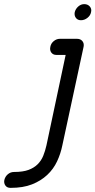

<svg xmlns="http://www.w3.org/2000/svg" viewBox="-118 -741 462 930"><path d="M184 -37Q176 3 158.5 40.5Q141 78 110.5 106.5Q80 135 37 152Q-6 169 -67 169Q-84 169 -92 157.5Q-100 146 -97 131Q-93 114 -80 103Q-67 92 -50 92Q-7 92 20 82Q47 72 64.5 54.5Q82 37 91.5 13.5Q101 -10 107 -37L200 -475H155Q139 -475 130.5 -486.5Q122 -498 126 -515Q129 -531 142.5 -542Q156 -553 172 -553H255Q272 -553 281 -542Q290 -531 287 -515ZM274 -643Q258 -643 249.5 -654.5Q241 -666 244 -682Q248 -698 261 -709.5Q274 -721 290 -721Q307 -721 317 -709.5Q327 -698 323 -682Q320 -666 305.5 -654.5Q291 -643 274 -643Z"/></svg>

Font: VDS Compensated
Style: Light Italic
Weight: 300
Italic angle: -12°
Designer: artmaker
Foundry: artmaker
Version: Version 1.000 2012 initial release